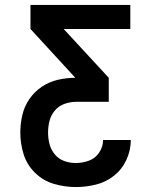

<svg xmlns="http://www.w3.org/2000/svg" viewBox="-20 -755 616 775"><path d="M286 0Q327 0 367.5 -10Q408 -20 440.5 -46Q473 -72 490.5 -110.5Q508 -149 508 -190H396Q396 -163 380.5 -139.5Q365 -116 339 -106.5Q313 -97 286 -97Q262 -97 239.5 -105Q217 -113 201.5 -131.5Q186 -150 180 -173Q174 -196 174 -220Q174 -244 180 -267.5Q186 -291 202 -309.5Q218 -328 241 -336Q264 -344 288 -344H419V-441L237 -638H506V-735H103V-638L284 -441Q249 -441 214 -433Q179 -425 149 -405Q119 -385 98.5 -355Q78 -325 70 -290Q62 -255 62 -220Q62 -175 75.5 -132Q89 -89 122 -57Q155 -25 198.5 -12.5Q242 0 286 0Z"/></svg>

Font: Iosevka Sparkle Semibold
Style: Regular
Weight: 600
Designer: Belleve Invis
Foundry: Belleve Invis
Version: Version 4.5.0; ttfautohint (v1.8.3)